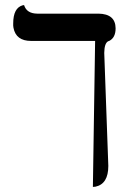

<svg xmlns="http://www.w3.org/2000/svg" viewBox="-20 -570 515 759"><path d="M392.1 -360.8 408.2 85.9Q408.2 157.2 357.4 168Q352.1 168.9 347.2 168.9L356 -408.2H103Q43 -408.2 33.2 -460.4Q31.7 -468.8 32.2 -477.1Q32.2 -539.1 70.3 -549.3Q75.2 -550.3 75.2 -549.8Q85.4 -516.6 127 -516.1H369.1Q436.5 -515.1 437 -458Q437 -420.9 411.6 -408.2Q409.2 -407.2 408.2 -407.2Q392.6 -399.9 392.1 -360.8Z"/></svg>

Font: Linux Biolinum O
Style: Regular
Weight: 400
Designer: Philipp H. Poll
Foundry: Philipp H. Poll
Version: Version 1.0.4